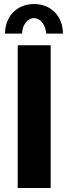

<svg xmlns="http://www.w3.org/2000/svg" viewBox="-20 -935 340 955"><path d="M90 -768C90 -810 117 -845 149 -845C180 -845 206 -813 210 -768H293C293 -854 234 -915 149 -915C65 -915 5 -854 5 -768ZM68 0H232V-710H68Z"/></svg>

Font: FIGSv2-sans-serif ExtraBold
Style: Regular
Weight: 800
Designer: Matt McInerney, Pablo Impallari, Rodrigo Fuenzalida,Mirko Velimirovic
Foundry: Matt McInerney, Pablo Impallari, Rodrigo Fuenzalida
Version: Version 4.021;hotconv 1.0.109;makeotfexe 2.5.65596